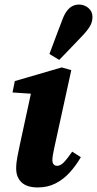

<svg xmlns="http://www.w3.org/2000/svg" viewBox="-20 -808 426 843"><path d="M51 -68Q51 -93 56.5 -120.5Q62 -148 67 -172L122 -426L155 -394L35 -402L45 -452L251 -512L293 -500L219 -162Q215 -144 212.5 -129.5Q210 -115 210 -105Q210 -93 215.5 -86.5Q221 -80 231 -80Q245 -80 259.5 -94.5Q274 -109 297 -142L335 -118Q313 -80 285.5 -50Q258 -20 223.5 -2.5Q189 15 146 15Q98 15 74.5 -7.5Q51 -30 51 -68ZM197 -571Q206 -595 215 -619Q224 -643 233 -667Q242 -691 251 -714Q261 -743 273 -759Q285 -775 298.5 -781.5Q312 -788 327 -788Q350 -788 368 -773Q386 -758 386 -734Q386 -711 374.5 -692Q363 -673 339 -648Q323 -631 306 -613.5Q289 -596 273 -579Q257 -562 240 -545Z"/></svg>

Font: Source Serif 4
Style: Bold Italic
Weight: 700
Italic angle: -12°
Designer: Frank Grießhammer
Foundry: Adobe Systems Incorporated
Version: Version 4.004;hotconv 1.0.116;makeotfexe 2.5.65601